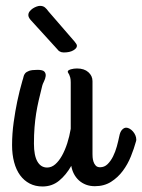

<svg xmlns="http://www.w3.org/2000/svg" viewBox="-20 -620 494 668"><path d="M310.1 27.8Q293 27.8 279.1 22.5Q265.1 17.1 254.6 7.6Q244.1 -2 237.3 -14.9Q230.5 -27.8 228 -43Q210 -11.2 185.5 8.8Q161.1 28.8 127.9 28.8Q103 28.8 83.3 18.6Q63.5 8.3 49.8 -10.5Q36.1 -29.3 29.1 -55.9Q22 -82.5 22 -115.2Q22 -154.8 27.6 -194.8Q33.2 -234.9 40 -267.1Q47.9 -304.7 58.1 -339.8Q60.5 -346.2 61.8 -352.8Q63 -359.4 67.4 -364.7Q71.8 -370.1 81.3 -373.5Q90.8 -377 110.8 -377Q129.4 -377 134.8 -370.4Q140.1 -363.8 138.9 -355Q137.7 -346.2 133.1 -336.9Q128.4 -327.6 127 -321.8Q120.1 -293.9 114.7 -271Q109.4 -248 105.7 -224.9Q102.1 -201.7 100.1 -176.5Q98.1 -151.4 98.1 -120.1Q98.1 -79.1 110.1 -58.1Q122.1 -37.1 144 -37.1Q159.2 -37.1 172.1 -48.3Q185.1 -59.6 195.6 -78.4Q206.1 -97.2 213.9 -121.3Q221.7 -145.5 226.1 -171.9V-333Q226.1 -343.8 224.4 -350.1Q222.7 -356.4 220.9 -360.1Q219.2 -363.8 217.5 -366Q215.8 -368.2 215.8 -371.1Q215.8 -373.5 218.8 -375.5Q221.7 -377.4 226.6 -378.9Q231.4 -380.4 237.1 -381.1Q242.7 -381.8 248 -381.8Q272.9 -381.8 287.4 -368.9Q301.8 -356 301.8 -337.9V-84Q301.8 -80.6 302.2 -73Q302.7 -65.4 305.2 -57.6Q307.6 -49.8 313 -43.9Q318.4 -38.1 328.1 -38.1Q343.3 -38.1 354.2 -48.8Q365.2 -59.6 373.3 -75.7Q381.3 -91.8 386.5 -110.6Q391.6 -129.4 395 -146Q397.9 -161.6 404.8 -168.7Q411.6 -175.8 418.9 -175.8Q424.8 -175.8 431.2 -172.1Q437.5 -168.5 442.6 -162.6Q447.8 -156.7 450.9 -149.4Q454.1 -142.1 454.1 -134.8Q454.1 -133.8 454.1 -132.3Q454.1 -130.9 453.1 -127.9Q446.3 -103 435.3 -75.7Q424.3 -48.3 407.2 -25.4Q390.1 -2.4 366.2 12.7Q342.3 27.8 310.1 27.8ZM86.4 -550.8Q78.6 -560.1 78.6 -567.4Q78.6 -574.7 83.3 -580.6Q87.9 -586.4 94.2 -590.6Q100.6 -594.7 107.4 -597.2Q114.3 -599.6 119.1 -599.6Q129.9 -599.6 136.5 -594Q143.1 -588.4 148.4 -580.6L239.3 -475.6Q242.2 -471.7 244.9 -468Q247.6 -464.4 247.6 -460.4Q247.6 -452.1 235.1 -444.8Q222.7 -437.5 202.1 -437.5Q193.8 -437.5 188.2 -440.7Q182.6 -443.8 180.2 -447.8Z"/></svg>

Font: Grand Hotel
Style: Regular
Weight: 400
Designer: Brian J. Bonislawsky & Jim Lyles for Astigmatic (AOETI)
Foundry: Astigmatic (AOETI)
Version: Version 001.000